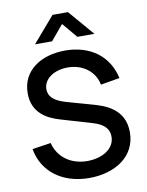

<svg xmlns="http://www.w3.org/2000/svg" viewBox="-102 -1022 848 1109"><g transform="rotate(-10 322.0 -467.5)"><path d="M331 15C479.5 15 607 -60.5 607 -205.5C607 -346 486.5 -381.5 420 -400L287 -437.5C236 -451.5 175 -473 175 -533C175 -594.5 240.5 -637 321 -635.5C403.5 -634.5 474.5 -586 490 -504.5L602 -523.5C572.5 -656 468.5 -733 322.5 -734.5C177.5 -735 64.5 -661.5 64.5 -528C64.5 -411.5 151 -368.5 223 -347.5L407.5 -293C460.5 -277 498 -250.5 498 -198.5C498 -126.5 423.5 -83.5 337 -83.5C243.5 -83.5 167.5 -134.5 145.5 -223L36.5 -206.5C60 -69.5 175.5 15 331 15ZM155.5 -800H255.5L329.5 -888.5L404 -800H504L375 -950H284.5Z"/></g></svg>

Font: Eudonet SemiBold
Style: Regular
Weight: 600
Designer: Mikhail Sharanda
Foundry: Mikhail Sharanda
Version: Version 4.503;Glyphs 3.1.2 (3151)